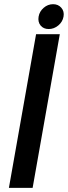

<svg xmlns="http://www.w3.org/2000/svg" viewBox="-20 -905 327 925"><path d="M166 -825.2Q170.4 -850.1 190.4 -867.4Q210.4 -884.8 235.8 -884.8Q260.7 -884.8 275.6 -867.4Q290.5 -850.1 286.1 -825.2Q281.7 -799.8 261 -782.5Q240.2 -765.1 214.8 -765.1Q189.5 -765.1 175.5 -782.2Q161.6 -799.3 166 -825.2ZM22.9 0 153.8 -740.2H268.1L137.2 0Z"/></svg>

Font: Poppins Medium
Style: Italic
Weight: 500
Italic angle: -10°
Designer: Ninad Kale (Devanagari), Jonny Pinhorn (Latin)
Foundry: Indian Type Foundry
Version: Version 3.200;PS 1.000;hotconv 16.6.54;makeotf.lib2.5.65590